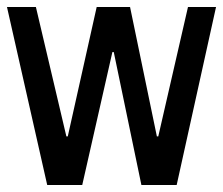

<svg xmlns="http://www.w3.org/2000/svg" viewBox="-20 -531 640 551"><path d="M115.5 0 0 -511H83L170.5 -139.5H174.5L257.5 -511H353.2L430.2 -139.5H434.2L519.5 -511H600L487 0H385.8L306.5 -381.5H302.5L216 0Z"/></svg>

Font: Chivo Mono Medium
Style: Regular
Weight: 500
Monospace: yes
Designer: Hector Gatti
Foundry: Omnibus-Type
Version: Version 1.008